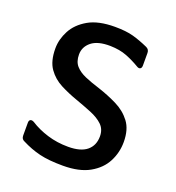

<svg xmlns="http://www.w3.org/2000/svg" viewBox="-127 -780 817 893"><g transform="rotate(20 282.0 -334.0)"><path d="M283 11Q213 11 167.5 0Q122 -11 77 -34Q62 -40 62 -58V-121Q62 -133 69 -136.5Q76 -140 87 -134Q124 -110 172.5 -95Q221 -80 276 -80Q338 -80 368.5 -105.5Q399 -131 399 -176Q399 -211 376.5 -232.5Q354 -254 317 -269Q280 -284 238 -299Q195 -314 155 -334.5Q115 -355 89.5 -391Q64 -427 64 -490Q64 -535 87 -578.5Q110 -622 159.5 -650.5Q209 -679 291 -679Q346 -679 382 -669Q418 -659 458 -641Q474 -634 474 -616V-554Q474 -542 467 -538Q460 -534 449 -541Q417 -560 382.5 -573.5Q348 -587 301 -588Q239 -589 208 -564Q177 -539 177 -501Q177 -466 195 -445.5Q213 -425 244.5 -411.5Q276 -398 318 -385Q367 -369 411.5 -347Q456 -325 484 -288Q512 -251 512 -189Q512 -137 488.5 -91.5Q465 -46 414.5 -17.5Q364 11 283 11Z"/></g></svg>

Font: Pitagon Sans Medium
Style: Regular
Weight: 500
Designer: Travis Tran
Foundry: Pitagon
Version: Version 1.001; ttfautohint (v1.8.4.7-5d5b);gftools[0.9.26]